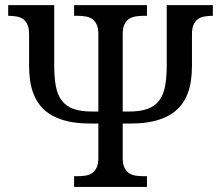

<svg xmlns="http://www.w3.org/2000/svg" viewBox="-20 -734 868 754"><path d="M461.9 -295.9H484.9Q530.3 -295.9 559.3 -306.4Q588.4 -316.9 605.2 -339.4Q622.1 -361.8 628.4 -396.2Q634.8 -430.7 634.8 -478V-713.9H815.9V-671.9Q799.3 -671.9 784.2 -669.4Q769 -667 758.1 -659.4Q747.1 -651.9 740.5 -637.7Q733.9 -623.5 733.9 -600.1V-476.1Q733.9 -446.3 730 -418Q726.1 -389.6 716.1 -364.3Q706.1 -338.9 688.7 -317.9Q671.4 -296.9 644.8 -281.5Q618.2 -266.1 581.3 -257.6Q544.4 -249 495.1 -249H461.9V-113.8Q461.9 -90.3 468.5 -76.2Q475.1 -62 486.1 -54.4Q497.1 -46.9 512.2 -44.4Q527.3 -42 543.9 -42H557.1V0H271V-42H284.2Q301.3 -42 316.2 -44.4Q331.1 -46.9 342 -54.4Q353 -62 359.6 -76.2Q366.2 -90.3 366.2 -113.8V-249H333Q283.7 -249 246.6 -257.6Q209.5 -266.1 182.9 -281.5Q156.2 -296.9 139.2 -317.9Q122.1 -338.9 112.1 -364.3Q102.1 -389.6 98.1 -418Q94.2 -446.3 94.2 -476.1V-600.1Q94.2 -623.5 87.6 -637.7Q81.1 -651.9 70.1 -659.4Q59.1 -667 44.2 -669.4Q29.3 -671.9 12.2 -671.9V-713.9H192.9V-478Q192.9 -430.7 199.2 -396.2Q205.6 -361.8 222.4 -339.4Q239.3 -316.9 268.3 -306.4Q297.4 -295.9 342.8 -295.9H366.2V-600.1Q366.2 -623.5 359.6 -637.7Q353 -651.9 342 -659.4Q331.1 -667 316.2 -669.4Q301.3 -671.9 284.2 -671.9H271V-713.9H557.1V-671.9H543.9Q527.3 -671.9 512.2 -669.4Q497.1 -667 486.1 -659.4Q475.1 -651.9 468.5 -637.7Q461.9 -623.5 461.9 -600.1Z"/></svg>

Font: Droid Serif
Style: Regular
Weight: 400
Designer: Monotype Design team
Foundry: Monotype Imaging Inc.
Version: Version 1.03